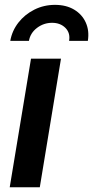

<svg xmlns="http://www.w3.org/2000/svg" viewBox="-20 -790 393 810"><path d="M21 0 110.8 -542.5H237.3L147.9 0ZM211.9 -769.5Q259.3 -769.5 293 -749.3Q326.7 -729 342 -694.6Q357.4 -660.2 350.6 -617.7H271.5Q277.3 -650.9 255.9 -672.4Q234.4 -693.8 199.7 -693.8Q164.6 -693.8 136.2 -672.4Q107.9 -650.9 102.1 -617.7H23.4Q30.8 -660.2 57.6 -694.6Q84.5 -729 124.8 -749.3Q165 -769.5 211.9 -769.5Z"/></svg>

Font: Inter 16pt SemiBold
Style: Italic
Weight: 600
Italic angle: -9.3988°
Version: Version 4.001;git-66647c0bb